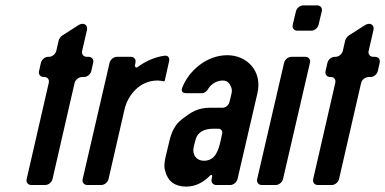

<svg xmlns="http://www.w3.org/2000/svg" viewBox="-20 -687 1431 713"><path d="M96 0H148C160 0 172 -10 175 -22L257 -379C260 -391 273 -401 285 -401H292C304 -401 316 -411 319 -423L326 -454C329 -466 321 -476 309 -476H302C290 -476 282 -486 285 -498L303 -576C307 -595 290 -605 272 -594L211 -555C206 -552 199 -542 198 -537L189 -498C186 -486 174 -476 162 -476H159C147 -476 135 -466 132 -454L125 -423C122 -411 130 -401 142 -401H145C157 -401 164 -391 161 -379L79 -22C76 -10 84 0 96 0Z M592 -388 608 -460C611 -474 603 -482 590 -480C553 -475 518 -458 491 -438C486 -434 480 -438 481 -444L483 -454C486 -466 478 -476 466 -476H414C402 -476 390 -466 387 -454L287 -22C284 -10 292 0 304 0H356C368 0 380 -10 383 -22L442 -279C454 -333 498 -388 565 -388C573 -388 580 -387 587 -385C589 -385 592 -386 592 -388Z M768 -32 766 -22C763 -10 771 0 783 0H835C847 0 859 -10 862 -22L936 -341C955 -422 898 -482 824 -482C747 -482 681 -424 657 -362C651 -348 658 -341 672 -341H733C738 -341 747 -348 750 -352C760 -371 781 -388 807 -388C820 -388 828 -383 833 -374C844 -355 842 -348 837 -328L832 -308C829 -296 818 -287 807 -287H763C713 -287 690 -271 653 -242C631 -225 617 -198 609 -163L596 -109C592 -90 587 -71 594 -50C604 -13 630 6 672 6C710 6 740 -14 761 -36C765 -39 769 -37 768 -32ZM773 -209H791C801 -209 807 -201 805 -191L799 -163C791 -129 780 -90 737 -90C710 -90 693 -112 699 -140L705 -164C712 -195 735 -209 773 -209Z M952 0H1004C1016 0 1028 -10 1031 -22L1131 -454C1134 -466 1126 -476 1114 -476H1062C1050 -476 1038 -466 1035 -454L935 -22C932 -10 940 0 952 0ZM1084 -573H1136C1148 -573 1160 -583 1163 -595L1175 -645C1178 -657 1170 -667 1158 -667H1106C1094 -667 1082 -657 1079 -645L1067 -595C1064 -583 1072 -573 1084 -573Z M1160 0H1212C1224 0 1236 -10 1239 -22L1321 -379C1324 -391 1337 -401 1349 -401H1356C1368 -401 1380 -411 1383 -423L1390 -454C1393 -466 1385 -476 1373 -476H1366C1354 -476 1346 -486 1349 -498L1367 -576C1371 -595 1354 -605 1336 -594L1275 -555C1270 -552 1263 -542 1262 -537L1253 -498C1250 -486 1238 -476 1226 -476H1223C1211 -476 1199 -466 1196 -454L1189 -423C1186 -411 1194 -401 1206 -401H1209C1221 -401 1228 -391 1225 -379L1143 -22C1140 -10 1148 0 1160 0Z"/></svg>

Font: DIN Rundschrift
Style: EngKursiv
Weight: 400
Width: 3
Version: Version 1.027